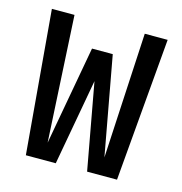

<svg xmlns="http://www.w3.org/2000/svg" viewBox="-82 -574 613 648"><g transform="rotate(15 225.0 -250.0)"><path d="M169 0H64.5L21.5 -500H100.5L124.5 -60L187 -405.5H259.5L322.5 -61.5L346 -500H426L383 0H278.5L223.5 -301.5Z"/></g></svg>

Font: League Mono Condensed
Style: Regular
Weight: 400
Width: 1
Designer: Tyler Finck
Foundry: The League of Moveable Type / Tyler Finck
Version: Version 2.210